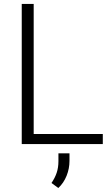

<svg xmlns="http://www.w3.org/2000/svg" viewBox="-20 -731 567 974"><path d="M501.5 -51.3V0H90.3V-710.9H150.9V-51.3ZM332.5 46.9V85.4Q332.5 124 317.9 160.6Q303.2 197.3 275.9 222.7L241.2 197.3Q258.8 171.4 267.6 145.3Q276.4 119.1 276.4 86.4V46.9Z"/></svg>

Font: Vazirmatn UI ExtraLight
Style: Regular
Weight: 200
Designer: Saber Rastikerdar
Foundry: Saber Rastikerdar
Version: Version 33.003